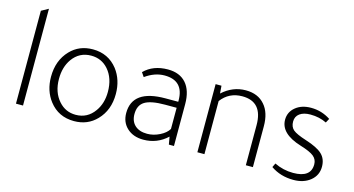

<svg xmlns="http://www.w3.org/2000/svg" viewBox="-73 -934 2280 1236"><g transform="rotate(15 1067.0 -316.5)"><path d="M125 -645V0H78V-619Z M467 -466Q570 -466 632 -387Q683 -320 683 -226Q683 -118 617 -50Q558 12 467 12Q363 12 302 -67Q251 -133 251 -226Q251 -335 317 -404Q376 -466 467 -466ZM467 -424Q388 -424 342 -359Q304 -305 304 -226Q304 -137 354 -81Q399 -30 467 -30Q545 -30 591 -95Q630 -149 630 -226Q630 -317 581 -373Q536 -424 467 -424Z M1131 0H1097L1088 -51Q1021 12 929 12Q862 12 820.5 -26Q779 -64 779 -126Q779 -282 999 -282H1084V-290Q1084 -423 956 -423Q891 -423 828 -378L809 -406Q869 -466 967 -466Q1046 -466 1088.5 -417.5Q1131 -369 1131 -279ZM1084 -242H1007Q913 -242 872.5 -217Q832 -192 832 -133Q832 -85 861.5 -58Q891 -31 943 -31Q985 -31 1026 -51.5Q1067 -72 1084 -101Z M1330 -403Q1399 -466 1486 -466Q1568 -466 1613 -413Q1657 -363 1657 -272V0H1610V-267Q1610 -423 1474 -423Q1386 -423 1334 -354V0H1287V-454H1326Z M2036 -399Q1988 -423 1928 -423Q1883 -423 1857 -404Q1831 -385 1831 -351Q1831 -315 1853.5 -296Q1876 -277 1942 -256Q2021 -231 2053.5 -200Q2086 -169 2086 -117Q2086 -60 2042 -24Q1998 12 1929 12Q1843 12 1778 -33L1791 -60Q1850 -31 1916 -31Q2034 -31 2034 -119Q2034 -152 2009 -172.5Q1984 -193 1918 -213Q1778 -256 1778 -349Q1778 -400 1818 -433Q1858 -466 1921 -466Q1992 -466 2051 -427Z"/></g></svg>

Font: TajawalTap
Style: Regular
Weight: 300
Designer: Boutros Fonts
Foundry: Created by Boutros International 2017
Version: Version 2.700